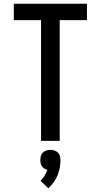

<svg xmlns="http://www.w3.org/2000/svg" viewBox="-20 -755 540 1029"><path d="M200 0V-647H54V-735H446V-647H300V0ZM239 254 197 214Q210 202 219 187Q228 172 234 155Q225 153 217.5 148.5Q210 144 205 136.5Q200 129 198 120Q196 111 196 103Q196 92 199 81Q202 70 210 62.5Q218 55 228.5 51.5Q239 48 250 48Q261 48 271.5 51.5Q282 55 290 62.5Q298 70 301 81Q304 92 304 103Q304 124 300 145Q296 166 288 185.5Q280 205 267.5 222Q255 239 239 254Z"/></svg>

Font: Iosevka Semibold
Style: Regular
Weight: 600
Monospace: yes
Designer: Belleve Invis
Foundry: Belleve Invis
Version: Version 33.2.3; ttfautohint (v1.8.4)